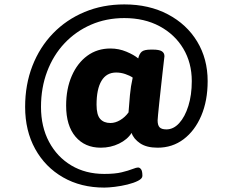

<svg xmlns="http://www.w3.org/2000/svg" viewBox="-20 -728 1057 871"><path d="M453 123Q347 123 266 76.5Q185 30 139.5 -52.5Q94 -135 94 -243Q94 -344 127 -429Q160 -514 220.5 -576.5Q281 -639 363.5 -673.5Q446 -708 544 -708Q656 -708 741.5 -663Q827 -618 874.5 -539.5Q922 -461 922 -360Q922 -271 893 -203Q864 -135 813 -96.5Q762 -58 695 -58Q645 -58 615.5 -78Q586 -98 577 -125Q558 -95 520 -76.5Q482 -58 437 -58Q365 -58 322.5 -108Q280 -158 280 -249Q280 -325 305.5 -383.5Q331 -442 376 -475Q421 -508 481 -508Q519 -508 553.5 -493.5Q588 -479 607 -463Q612 -484 623 -493.5Q634 -503 665 -503H673Q702 -503 714 -495.5Q726 -488 726 -473Q726 -472 723.5 -451.5Q721 -431 717.5 -399Q714 -367 710 -331Q706 -295 702.5 -262Q699 -229 697 -207.5Q695 -186 695 -182Q695 -160 704 -150.5Q713 -141 735 -141Q767 -141 793 -169.5Q819 -198 834.5 -247.5Q850 -297 850 -360Q850 -443 811.5 -507.5Q773 -572 704 -609Q635 -646 544 -646Q462 -646 393 -616Q324 -586 273 -532Q222 -478 194 -404Q166 -330 166 -243Q166 -153 202.5 -84.5Q239 -16 303.5 22.5Q368 61 453 61Q502 61 532.5 53.5Q563 46 580.5 39Q598 32 607 32Q614 32 620 40Q626 48 626 70Q626 82 606.5 92Q587 102 558.5 109Q530 116 501 119.5Q472 123 453 123ZM481 -170Q503 -170 525 -183Q547 -196 563 -218Q566 -258 569.5 -297Q573 -336 582 -376Q569 -385 548.5 -392Q528 -399 507 -399Q463 -399 440.5 -361.5Q418 -324 418 -253Q418 -207 434.5 -188.5Q451 -170 481 -170Z"/></svg>

Font: Asap Semi Expanded ExtraBold
Style: Regular
Weight: 800
Width: 6
Designer: Pablo Cosgaya
Foundry: Omnibus-Type
Version: Version 3.001; ttfautohint (v1.8.4.7-5d5b)